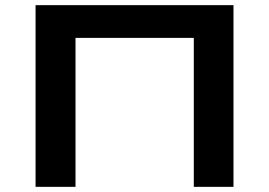

<svg xmlns="http://www.w3.org/2000/svg" viewBox="-20 -725 1044 745"><path d="M118 0V-705H886V0H732V-578H273V0Z"/></svg>

Font: Nunito Sans 7pt Expanded
Style: Bold
Weight: 700
Width: 7
Designer: Vernon Adams
Foundry: Vernon Adams
Version: Version 3.101;gftools[0.9.27]